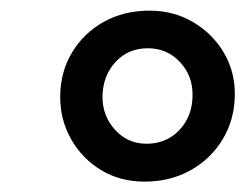

<svg xmlns="http://www.w3.org/2000/svg" viewBox="-20 -820 473 370"><path d="M258.5 -470Q211.5 -470 174.8 -492.2Q138 -514.5 116.8 -552.2Q95.5 -590 96 -635Q96.5 -682 119 -719.2Q141.5 -756.5 180.2 -778Q219 -799.5 268 -799.5Q315 -799.5 352.5 -777.2Q390 -755 411.8 -717.8Q433.5 -680.5 432.5 -635Q431.5 -588 408.5 -550.5Q385.5 -513 346.5 -491.5Q307.5 -470 258.5 -470ZM262.5 -543Q300.5 -543 325.5 -569.2Q350.5 -595.5 351 -635Q352 -673.5 327 -700.2Q302 -727 265 -727Q227 -727 202.8 -700.8Q178.5 -674.5 177.5 -635Q177 -597 201.5 -570Q226 -543 262.5 -543Z"/></svg>

Font: Merriweather 28pt Black
Style: Italic
Weight: 900
Italic angle: -7.8°
Version: Version 2.101